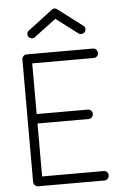

<svg xmlns="http://www.w3.org/2000/svg" viewBox="-61 -972 655 1015"><g transform="rotate(-5 266.5 -464.5)"><path d="M100 0Q90 0 82.5 -7.5Q75 -15 75 -25V-675Q75 -685 82.5 -692.5Q90 -700 100 -700H451Q462 -700 469 -692.5Q476 -685 476 -675Q476 -665 469 -657.5Q462 -650 451 -650H125V-381H396Q406 -381 413.5 -374Q421 -367 421 -356Q421 -346 413.5 -338.5Q406 -331 396 -331H125V-50H451Q462 -50 469 -43Q476 -36 476 -25Q476 -15 469 -7.5Q462 0 451 0ZM150 -786Q143 -781 133.5 -782.5Q124 -784 117 -791Q112 -799 113 -808.5Q114 -818 122 -824L252 -923Q267 -935 282 -923L412 -824Q420 -819 421 -809Q422 -799 416 -791Q410 -784 400.5 -782.5Q391 -781 383 -786L267 -874Z"/></g></svg>

Font: Zen Kurenaido
Style: ARC
Weight: 400
Designer: Yoshimichi Ohira
Foundry: Positype
Version: Version 1.001